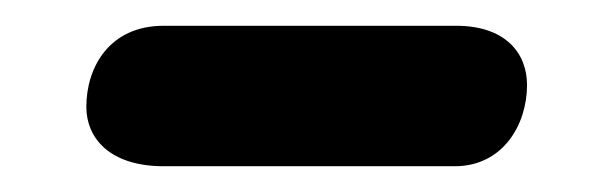

<svg xmlns="http://www.w3.org/2000/svg" viewBox="-20 -414 472 149"><path d="M107 -285H333C370 -285 389 -317 389 -348C389 -373 372 -394 334 -394H107C65 -394 47 -362 47 -331C47 -307 65 -285 107 -285Z"/></svg>

Font: SN Pro Semibold
Style: Italic
Weight: 600
Italic angle: -9°
Designer: Tobias Whetton
Foundry: Supernotes
Version: Version 1.001;Glyphs 3.2 (3249)